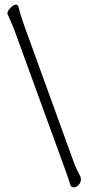

<svg xmlns="http://www.w3.org/2000/svg" viewBox="-20 -768 390 828"><path d="M41 -641Q34 -659 27 -675Q20 -691 13 -706Q12 -707 12 -710Q12 -721 25.5 -734.5Q39 -748 49 -748Q57 -748 60 -737Q65 -717 72 -695Q79 -673 84 -659L298 -69Q308 -41 326 -8Q329 -2 329 5Q329 19 319 29.5Q309 40 298 40Q295 40 293 39Q286 37 283 28Q277 8 270.5 -10.5Q264 -29 257 -48Z"/></svg>

Font: Moon Stars Kai T Light
Style: Regular
Weight: 300
Designer: GuiWonder
Version: Version 1.101